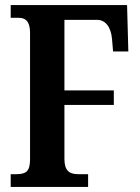

<svg xmlns="http://www.w3.org/2000/svg" viewBox="-20 -734 551 754"><path d="M22 0H326V-50H287C251 -50 233 -65 233 -110V-322H427V-379H233V-656H362C393 -656 416 -629 420 -580L424 -532H484L479 -714H22V-664H53C79 -664 98 -652 98 -605V-108C98 -61 82 -50 44 -50H22Z"/></svg>

Font: Noto Serif Myanmar ExtraCondensed
Style: Bold
Weight: 700
Width: 2
Designer: Ben Mitchell and the Monotype Design Team
Foundry: Monotype Imaging Inc.
Version: Version 2.106